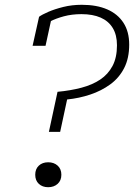

<svg xmlns="http://www.w3.org/2000/svg" viewBox="-20 -771 580 801"><path d="M220 -388Q274 -393 319.5 -405Q365 -417 398 -439Q431 -461 449.5 -496Q468 -531 468 -582Q468 -625 450.5 -654Q433 -683 400 -697.5Q367 -712 320 -712Q280 -712 246.5 -703Q213 -694 188 -681Q163 -668 151 -656Q151 -660 153 -666Q155 -672 159.5 -678.5Q164 -685 173 -690Q182 -695 195 -695L170 -580H116L143 -701Q155 -710 181.5 -721.5Q208 -733 244 -742Q280 -751 321 -751Q383 -751 427 -732Q471 -713 495 -676Q519 -639 519 -585Q519 -528 498 -487Q477 -446 440 -419Q403 -392 356.5 -376.5Q310 -361 260 -356L231 -221H184ZM236 -42Q236 -18 220.5 -4Q205 10 181 10Q157 10 142 -4Q127 -18 127 -42Q127 -66 142 -80Q157 -94 181 -94Q205 -94 220.5 -80Q236 -66 236 -42Z"/></svg>

Font: Roboto Serif Thin
Style: Italic
Weight: 250
Italic angle: -10°
Version: Version 1.007